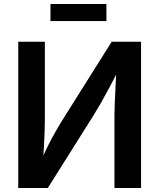

<svg xmlns="http://www.w3.org/2000/svg" viewBox="-20 -935 793 955"><path d="M681.6 0H549.3V-361.8Q549.3 -384.8 550.8 -421.6Q552.2 -458.5 554.7 -506.1Q557.1 -553.7 560.1 -606.9L578.6 -603.5Q548.3 -545.4 525.9 -502.9Q503.4 -460.4 484.4 -427Q465.3 -393.6 445.3 -361.3L217.8 0H70.8V-727.5H203.1V-343.3Q203.1 -317.9 201.9 -279.3Q200.7 -240.7 198.2 -198Q195.8 -155.3 192.4 -115.7L177.7 -121.1Q196.8 -165.5 215.3 -203.1Q233.9 -240.7 251.5 -271.7Q269 -302.7 283.2 -326.2L535.6 -727.5H681.6ZM509.3 -915V-830.1H231V-915Z"/></svg>

Font: Inter 17pt SemiBold
Style: Regular
Weight: 600
Version: Version 4.001;git-66647c0bb